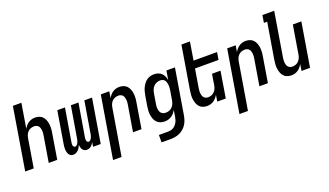

<svg xmlns="http://www.w3.org/2000/svg" viewBox="-83 -1331 3665 2141"><g transform="rotate(-20 1750.0 -260.0)"><path d="M4 0 125 -735H226L178 -443Q188 -461 202 -477.5Q216 -494 233.5 -505.5Q251 -517 271 -522.5Q291 -528 310 -528Q337 -528 361 -519.5Q385 -511 401 -493Q417 -475 426 -451.5Q435 -428 438 -402.5Q441 -377 439.5 -351Q438 -325 433 -299L384 0H283L335 -313Q337 -327 338 -341.5Q339 -356 337 -370Q335 -384 331 -397Q327 -410 318 -420Q309 -430 296 -435Q283 -440 268 -440Q249 -440 229 -433Q209 -426 194.5 -411Q180 -396 172 -377Q164 -358 161 -339L105 0Z M734 8Q718 8 705 1Q692 -6 684 -18Q676 -30 672 -45Q668 -60 667 -75Q662 -60 653.5 -45.5Q645 -31 633 -18.5Q621 -6 605 1Q589 8 574 8H573Q557 8 544 1Q531 -6 523 -18.5Q515 -31 511 -46Q507 -61 506.5 -76.5Q506 -92 507 -108Q508 -124 511 -140L574 -520H665L599 -125Q598 -116 597.5 -107Q597 -98 599.5 -90Q602 -82 608.5 -76Q615 -70 624 -70Q632 -70 639.5 -76Q647 -82 652.5 -89.5Q658 -97 661 -105Q664 -113 666.5 -121.5Q669 -130 671 -138.5Q673 -147 674 -155L735 -520H825L759 -125Q758 -116 758 -107Q758 -98 760 -90Q762 -82 768.5 -76Q775 -70 784 -70Q793 -70 800.5 -76Q808 -82 813 -89.5Q818 -97 821 -105Q824 -113 827 -121.5Q830 -130 831.5 -138.5Q833 -147 834 -155L895 -520H986L900 0H809L818 -54Q812 -41 803.5 -30Q795 -19 784.5 -10Q774 -1 760.5 3.5Q747 8 734 8Z M968 215 1090 -520H1191L1178 -443Q1188 -461 1202 -477.5Q1216 -494 1233.5 -505.5Q1251 -517 1271 -522.5Q1291 -528 1310 -528Q1337 -528 1361 -519.5Q1385 -511 1401 -493Q1417 -475 1426 -451.5Q1435 -428 1438 -402.5Q1441 -377 1439.5 -351Q1438 -325 1433 -299L1384 0H1283L1335 -313Q1337 -327 1338 -341.5Q1339 -356 1337 -370Q1335 -384 1331 -397Q1327 -410 1318 -420Q1309 -430 1296 -435Q1283 -440 1268 -440Q1249 -440 1229 -433Q1209 -426 1194.5 -411Q1180 -396 1172 -377Q1164 -358 1161 -339L1069 215Z M1544 215V127H1652Q1667 127 1683 124Q1699 121 1713.5 113Q1728 105 1740 92.5Q1752 80 1760.5 65.5Q1769 51 1774 35.5Q1779 20 1782 4L1796 -79Q1785 -60 1770.5 -43Q1756 -26 1738 -14.5Q1720 -3 1699.5 2.5Q1679 8 1659 8Q1632 8 1608 -0.5Q1584 -9 1567 -26.5Q1550 -44 1541 -67.5Q1532 -91 1528 -116.5Q1524 -142 1526 -168.5Q1528 -195 1532 -221L1552 -341Q1556 -363 1562 -385Q1568 -407 1578 -428Q1588 -449 1602 -468Q1616 -487 1635 -501Q1654 -515 1676.5 -521.5Q1699 -528 1721 -528Q1746 -528 1770 -520.5Q1794 -513 1810.5 -497Q1827 -481 1837 -459Q1847 -437 1851 -413L1869 -520H1970L1881 18Q1876 45 1867.5 71Q1859 97 1843.5 121Q1828 145 1805.5 164Q1783 183 1757.5 194.5Q1732 206 1705 210.5Q1678 215 1651 215ZM1702 -80Q1722 -80 1741.5 -86.5Q1761 -93 1776.5 -108Q1792 -123 1800.5 -142Q1809 -161 1813 -181L1833 -301Q1835 -316 1836 -332Q1837 -348 1835.5 -363Q1834 -378 1829.5 -392Q1825 -406 1816.5 -417.5Q1808 -429 1794 -434.5Q1780 -440 1764 -440Q1743 -440 1722 -431.5Q1701 -423 1685.5 -406Q1670 -389 1662 -368.5Q1654 -348 1651 -327L1631 -207Q1628 -192 1627.5 -177.5Q1627 -163 1629 -149Q1631 -135 1636 -122Q1641 -109 1650.5 -99Q1660 -89 1673.5 -84.5Q1687 -80 1702 -80Z M2163 8Q2136 8 2112 -0.5Q2088 -9 2072 -27Q2056 -45 2047.5 -68.5Q2039 -92 2035.5 -117.5Q2032 -143 2034 -169Q2036 -195 2040 -221L2125 -735H2226L2191 -520H2470L2455 -432H2176L2139 -207Q2137 -193 2136 -178.5Q2135 -164 2136.5 -150Q2138 -136 2142.5 -123Q2147 -110 2156 -100Q2165 -90 2178 -85Q2191 -80 2206 -80Q2225 -80 2244.5 -87Q2264 -94 2278.5 -109Q2293 -124 2301.5 -143Q2310 -162 2313 -181L2334 -312H2435L2384 0H2283L2295 -77Q2285 -59 2271 -42.5Q2257 -26 2239.5 -14.5Q2222 -3 2202 2.5Q2182 8 2163 8Z M2468 215 2590 -520H2691L2678 -443Q2688 -461 2702 -477.5Q2716 -494 2733.5 -505.5Q2751 -517 2771 -522.5Q2791 -528 2810 -528Q2837 -528 2861 -519.5Q2885 -511 2901 -493Q2917 -475 2926 -451.5Q2935 -428 2938 -402.5Q2941 -377 2939.5 -351Q2938 -325 2933 -299L2884 0H2783L2835 -313Q2837 -327 2838 -341.5Q2839 -356 2837 -370Q2835 -384 2831 -397Q2827 -410 2818 -420Q2809 -430 2796 -435Q2783 -440 2768 -440Q2749 -440 2729 -433Q2709 -426 2694.5 -411Q2680 -396 2672 -377Q2664 -358 2661 -339L2569 215Z M3163 8Q3136 8 3112 -0.5Q3088 -9 3072 -27Q3056 -45 3047.5 -68.5Q3039 -92 3035.5 -117.5Q3032 -143 3034 -169Q3036 -195 3040 -221L3111 -647H3072L3086 -735H3226L3139 -207Q3137 -193 3136 -178.5Q3135 -164 3136.5 -150Q3138 -136 3142.5 -123Q3147 -110 3156 -100Q3165 -90 3178 -85Q3191 -80 3206 -80Q3225 -80 3244.5 -87Q3264 -94 3278.5 -109Q3293 -124 3301.5 -143Q3310 -162 3313 -181L3369 -520H3470L3384 0H3283L3295 -77Q3285 -59 3271 -42.5Q3257 -26 3239.5 -14.5Q3222 -3 3202 2.5Q3182 8 3163 8Z"/></g></svg>

Font: Iosevka Term Curly Semibold
Style: Italic
Weight: 600
Italic angle: -9°
Designer: Belleve Invis
Foundry: Belleve Invis
Version: Version 32.3.0